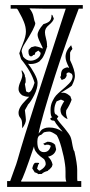

<svg xmlns="http://www.w3.org/2000/svg" viewBox="-20 -737 356 756"><path d="M133 -66 134 -65Q135 -65 138 -66Q158 -78 160 -90Q160 -97 158 -102Q156 -107 154.5 -109Q153 -111 146.5 -115.5Q140 -120 138 -122Q114 -142 114 -161Q71 -33 63 -25Q63 -23 64 -22H241Q238 -30 238 -40V-61Q238 -77 236 -90Q232 -120 222 -156Q212 -192 203 -205Q183 -219 174 -219Q165 -219 153 -216L142 -206Q127 -204 127 -179Q127 -138 153 -138Q174 -138 180 -163L171 -167H161L157 -165L150 -171L167 -179Q186 -179 197 -167L201 -149Q196 -126 169 -120Q183 -108 187 -89L184 -80L175 -70Q171 -69 168 -64Q152 -60 144 -52H134L132 -51Q122 -58 117 -58L107 -74Q112 -96 120 -96H130Q134 -96 134 -93Q134 -90 131 -90L126 -73ZM252 -452Q247 -452 243.5 -449Q240 -446 243 -441L240 -433L235 -427L223 -422L217 -433L220 -439Q220 -455 225.5 -462Q231 -469 245 -472L251 -470L252 -471Q238 -497 238 -513Q238 -537 260 -559L265 -545L262 -539L261 -540L256 -530V-500Q275 -461 275 -438Q275 -424 263 -400Q257 -394 222 -373L221 -371L227 -372Q233 -372 237.5 -370.5Q242 -369 244 -367.5Q246 -366 250.5 -363Q255 -360 257 -358L262 -344Q254 -322 241 -303L240 -294Q240 -283 246 -268Q233 -273 222 -287Q218 -296 218 -306Q218 -315 233 -339L220 -345L203 -338Q194 -322 194 -304Q194 -286 202 -286L210 -278L204 -270Q211 -258 235 -231Q253 -209 257.5 -198.5Q262 -188 266 -162Q269 -145 273 -141Q284 -92 284 -68V-36Q284 -29 285 -24H300V-1H8V-24H20Q23 -34 34.5 -64.5Q46 -95 49 -107Q72 -189 125 -352.5Q178 -516 183 -531L231 -679L239 -703H148Q139 -703 121.5 -703.5Q104 -704 96 -704Q109 -688 112 -671Q115 -654 119 -646Q119 -630 76 -563Q66 -547 65 -535L71 -514Q84 -498 100 -498Q115 -498 127.5 -507Q140 -516 140 -529L131 -538L119 -530L117 -522L110 -520L108 -517L103 -515Q92 -515 92 -535L93 -541L103 -551L118 -555Q141 -551 147 -545L148 -549Q148 -550 138 -570Q128 -590 128 -600Q128 -616 151 -642Q169 -647 176 -654.5Q183 -662 183 -679L186 -678L192 -664Q190 -653 172 -638Q157 -626 157 -610Q157 -601 161 -586Q165 -571 165 -563V-557L166 -555Q164 -550 161 -540Q158 -530 156.5 -527Q155 -524 152 -517.5Q149 -511 145 -506Q141 -501 135 -495Q120 -485 101 -485Q94 -485 91 -486V-485Q102 -472 115 -448.5Q128 -425 128 -411Q128 -389 115 -363Q102 -337 90 -325Q88 -320 83.5 -313Q79 -306 78 -303Q82 -271 82 -265Q82 -252 68 -232Q67 -233 67 -249Q67 -265 60 -273Q53 -281 53 -293Q53 -314 82 -343L95 -356Q83 -355 67 -362Q53 -373 53 -386Q53 -399 60.5 -415.5Q68 -432 68 -443L65 -457L66 -461Q75 -450 78 -440V-436Q81 -432 81 -424V-413Q81 -412 78 -406L83 -377L92 -373Q105 -374 116 -411Q104 -454 63 -504L56 -527Q58 -535 70 -564.5Q82 -594 82 -612Q82 -622 80 -631.5Q78 -641 74 -651Q70 -661 67 -667Q64 -673 58 -684Q52 -695 50 -699L46 -703H22V-717H306V-703H290Q239 -570 197 -439Q140 -260 132 -211Q141 -223 143.5 -225.5Q146 -228 154 -231.5Q162 -235 173 -235Q203 -235 225 -219H226Q224 -222 211.5 -236.5Q199 -251 195 -260L192 -262Q178 -262 178 -271L186 -276Q179 -276 179 -305Q179 -323 186.5 -338.5Q194 -354 201 -361.5Q208 -369 222 -381Q238 -394 252 -408Q266 -422 266 -438L263 -446Z"/></svg>

Font: Bukvitsa
Style: Regular
Weight: 500
Foundry: Ponomar Technologies, Inc.
Version: Version 1.1